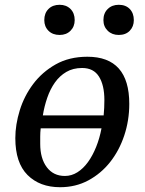

<svg xmlns="http://www.w3.org/2000/svg" viewBox="-20 -772 604 802"><path d="M44 -195C44 -126.3 61 -75 95 -41C129 -7 174.3 10 231 10C274.3 10 313.7 0.5 349 -18.5C384.3 -37.5 414.7 -63 440 -95C465.3 -127 485 -164 499 -206C513 -248 520 -292 520 -338C520 -469.3 461.7 -535 345 -535C294.3 -535 250.2 -524.3 212.5 -503C174.8 -481.7 143.5 -454.3 118.5 -421C93.5 -387.7 74.8 -351 62.5 -311C50.2 -271 44 -232.3 44 -195ZM323 -488C355 -488 378.5 -476 393.5 -452C408.5 -428 416 -395.3 416 -354C416 -332 415 -310.7 413 -290H159C163 -315.3 169.2 -340 177.5 -364C185.8 -388 196.5 -409.2 209.5 -427.5C222.5 -445.8 238.3 -460.5 257 -471.5C275.7 -482.5 297.7 -488 323 -488ZM251 -37C219 -37 193.8 -49.2 175.5 -73.5C157.2 -97.8 148 -130.3 148 -171V-202C148 -213.3 148.7 -224.7 150 -236H404C398.7 -208 391.2 -182 381.5 -158C371.8 -134 360.5 -113 347.5 -95C334.5 -77 319.8 -62.8 303.5 -52.5C287.2 -42.2 269.7 -37 251 -37ZM165 -688C165 -670 170.8 -655.2 182.5 -643.5C194.2 -631.8 209.7 -626 229 -626C247.7 -626 262.8 -631.8 274.5 -643.5C286.2 -655.2 292 -670 292 -688C292 -707.3 286.2 -722.8 274.5 -734.5C262.8 -746.2 247.7 -752 229 -752C209.7 -752 194.2 -746.2 182.5 -734.5C170.8 -722.8 165 -707.3 165 -688ZM412 -688C412 -670 418 -655.2 430 -643.5C442 -631.8 457.3 -626 476 -626C495.3 -626 510.7 -631.8 522 -643.5C533.3 -655.2 539 -670 539 -688C539 -707.3 533.3 -722.8 522 -734.5C510.7 -746.2 495.3 -752 476 -752C457.3 -752 442 -746.2 430 -734.5C418 -722.8 412 -707.3 412 -688Z"/></svg>

Font: PT Serif Caption
Style: Italic
Weight: 400
Italic angle: -12°
Designer: A.Korolkova, O.Umpeleva, V.Yefimov
Foundry: ParaType Ltd
Version: Version 1.000W OFL